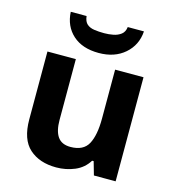

<svg xmlns="http://www.w3.org/2000/svg" viewBox="-114 -867 886 973"><g transform="rotate(15 328.5 -380.5)"><path d="M579 -546V0H465L445 -70H437Q411 -28 365.5 -9Q320 10 269 10Q181 10 128 -37.5Q75 -85 75 -190V-546H224V-227Q224 -169 245 -139Q266 -109 312 -109Q380 -109 405 -155.5Q430 -202 430 -289V-546ZM521 -771Q516 -698 463 -652Q410 -606 327 -606Q241 -606 191 -651Q141 -696 137 -771H220Q223 -743 237.5 -730Q252 -717 276 -713.5Q300 -710 328 -710Q352 -710 375.5 -714.5Q399 -719 416 -732Q433 -745 436 -771Z"/></g></svg>

Font: Noto Sans Sora Sompeng
Style: Bold
Weight: 700
Designer: Monotype Design Team. David Williams.
Foundry: Monotype Imaging Inc.
Version: Version 2.101